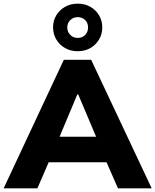

<svg xmlns="http://www.w3.org/2000/svg" viewBox="-42 -1033 852 1053"><path d="M-22 0 308 -705H458L790 0H605L520 -194L591 -143H177L247 -194L163 0ZM382 -515 265 -236 237 -283H530L505 -236L387 -515ZM384 -752Q346 -752 315.5 -769Q285 -786 267 -816Q249 -846 249 -883Q249 -920 267 -949.5Q285 -979 315.5 -996Q346 -1013 384 -1013Q423 -1013 453 -996Q483 -979 501 -949.5Q519 -920 519 -882Q519 -846 501 -816Q483 -786 453 -769Q423 -752 384 -752ZM384 -825Q409 -825 425 -841.5Q441 -858 441 -882Q441 -907 425 -923Q409 -939 384 -939Q360 -939 343.5 -923Q327 -907 327 -882Q327 -858 343.5 -841.5Q360 -825 384 -825Z"/></svg>

Font: Mulish ExtraLight Black
Style: Regular
Weight: 900
Version: Version 3.603